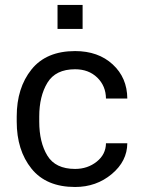

<svg xmlns="http://www.w3.org/2000/svg" viewBox="-20 -744 569 774"><path d="M282.7 -63Q333 -63 369.9 -92.3Q406.7 -121.6 407.2 -166.5H493.2Q492.7 -94.2 430.4 -42.2Q368.2 9.8 282.7 9.8Q166.5 9.8 106.9 -64.2Q47.4 -138.2 47.4 -253.9V-274.4Q47.4 -389.6 106.9 -463.9Q166.5 -538.1 282.7 -538.1Q376 -538.1 434.3 -484.4Q492.7 -430.7 493.2 -346.7H407.2Q406.7 -397.5 372.1 -431.2Q337.4 -464.8 282.7 -464.8Q204.1 -464.8 171.1 -410.4Q138.2 -356 138.2 -274.4V-253.9Q138.2 -170.4 170.9 -116.7Q203.6 -63 282.7 -63ZM313 -627.4H211.9V-724.1H313Z"/></svg>

Font: Roboto Web
Style: Regular
Weight: 400
Designer: Google
Version: Version 1.200310; 2013